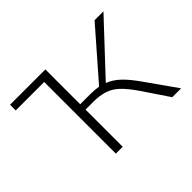

<svg xmlns="http://www.w3.org/2000/svg" viewBox="-103 -637 811 811"><g transform="rotate(-45 302.5 -231.0)"><path d="M580 0H527L451 -113Q421 -157 397 -180Q373 -203 345 -212.5Q317 -222 277 -222H231V0H190V-428H20V-462H231V-254H289Q319 -254 340 -250L525 -462H578L371 -241Q402 -229 429 -203Q456 -177 489 -129Z"/></g></svg>

Font: Ysabeau SC Light
Style: Regular
Weight: 300
Designer: Christian Thalmann (Catharsis Fonts)
Version: Version 0.003